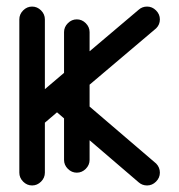

<svg xmlns="http://www.w3.org/2000/svg" viewBox="-20 -567 548 587"><path d="M175.8 -205.1 154.3 -223.6 117.2 -191.9V-39.1Q117.2 -23.4 105.5 -11.7Q93.8 0 78.1 0Q62.5 0 50.8 -11.7Q39.1 -23.4 39.1 -39.1V-507.8Q39.1 -523.4 50.8 -535.2Q62.5 -546.9 78.1 -546.9Q93.8 -546.9 105.5 -535.2Q117.2 -523.4 117.2 -507.8V-294.4L175.8 -344.2V-468.8Q175.8 -484.4 187.5 -496.1Q199.2 -507.8 214.8 -507.8Q230.5 -507.8 242.2 -496.1Q253.9 -484.4 253.9 -468.8V-410.2L403.8 -537.1Q414.6 -546.9 429.7 -546.9Q445.3 -546.9 457 -535.2Q468.8 -523.4 468.8 -507.8Q468.8 -491.7 457.5 -480.5L253.9 -308.1V-241.2L457.5 -66.9Q468.8 -55.2 468.8 -39.1Q468.8 -23.4 457 -11.7Q445.3 0 429.7 0Q415 0 404.3 -9.3L253.9 -138.2V-78.1Q253.9 -62.5 242.2 -50.8Q230.5 -39.1 214.8 -39.1Q199.2 -39.1 187.5 -50.8Q175.8 -62.5 175.8 -78.1Z"/></svg>

Font: Comfortaa
Style: Regular
Weight: 400
Designer: Johan Aakerlund
Foundry: Johan Aakerlund
Version: Version 2.001; ttfautohint (v1.4.1)